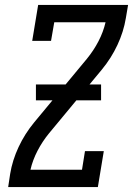

<svg xmlns="http://www.w3.org/2000/svg" viewBox="-20 -755 540 775"><path d="M13 0 21 -53Q30 -108 55 -161.5Q80 -215 118 -261L331 -518Q358 -551 377.5 -588.5Q397 -626 406 -665H199L186 -590H110L134 -735H497L488 -682Q479 -627 454 -573.5Q429 -520 391 -474L178 -217Q151 -184 131.5 -146.5Q112 -109 103 -70H311L323 -145H399L375 0ZM125 -350V-414H388V-350Z"/></svg>

Font: Iosevka Curly Slab Oblique
Style: Regular
Weight: 400
Italic angle: -9°
Monospace: yes
Designer: Belleve Invis
Foundry: Belleve Invis
Version: Version 11.1.0; ttfautohint (v1.8.3)